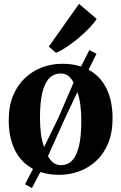

<svg xmlns="http://www.w3.org/2000/svg" viewBox="-20 -870 612 968"><path d="M141 78 106 59 146.5 -18.5Q87 -50 55.5 -112.8Q24 -175.5 24 -263Q24 -335 46.2 -388.5Q68.5 -442 106.8 -477.5Q145 -513 193.2 -530.8Q241.5 -548.5 294 -548.5Q320.5 -548.5 344 -545Q367.5 -541.5 388.5 -534.5L430.5 -617.5L466.5 -599L426.5 -518.5Q486 -486.5 516.8 -423.8Q547.5 -361 547.5 -274Q547.5 -201 525.2 -147.5Q503 -94 465 -58.8Q427 -23.5 378.5 -6Q330 11.5 277.5 11.5Q251.5 11.5 228 7.8Q204.5 4 183.5 -2.5ZM202.5 -129 273.5 -274.5 351 -453.5Q340 -475.5 324.2 -487.5Q308.5 -499.5 286.5 -499.5Q252 -499.5 228.5 -475.8Q205 -452 193.2 -402.5Q181.5 -353 181.5 -275.5Q181.5 -232 186.5 -194.5Q191.5 -157 202.5 -129ZM287.5 -37.5Q321.5 -37.5 344.2 -61.5Q367 -85.5 378.5 -135Q390 -184.5 390 -261Q390 -303.5 385.2 -340.5Q380.5 -377.5 370 -405.5L302 -261.5L222 -83Q233 -61.5 249.2 -49.5Q265.5 -37.5 287.5 -37.5ZM262 -604 226 -635 378.5 -850.5 467.5 -774.5Q453.5 -752.5 428.5 -727Q403.5 -701.5 374 -676.8Q344.5 -652 315.5 -632.8Q286.5 -613.5 263.5 -604Z"/></svg>

Font: Merriweather 72pt
Style: Bold
Weight: 700
Version: Version 2.100